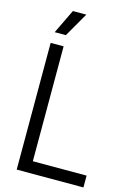

<svg xmlns="http://www.w3.org/2000/svg" viewBox="-139 -1014 742 1083"><g transform="rotate(15 232.0 -473.0)"><path d="M72.2 0V-740H147.9V-69.1H461.8V0ZM78.6 -804.1 146.9 -945.8H225.2L143.7 -804.1Z"/></g></svg>

Font: Encode Sans SC Condensed Thin
Style: Regular
Weight: 100
Width: 3
Designer: Multiple Designers
Foundry: Impallari Type
Version: Version 3.002